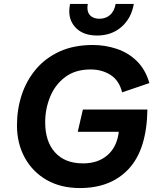

<svg xmlns="http://www.w3.org/2000/svg" viewBox="-20 -943 788 973"><path d="M658 -923Q646 -851 596 -807Q546 -763 472 -763Q406 -763 368.5 -798Q331 -833 331 -886Q331 -895 332 -904Q333 -913 335 -923H425Q424 -918 423.5 -912.5Q423 -907 423 -903Q423 -877 439.5 -862.5Q456 -848 484 -848Q515 -848 537 -866.5Q559 -885 566 -923ZM385 10Q288 10 216.5 -31Q145 -72 105.5 -144Q66 -216 66 -308Q66 -389 90 -462Q114 -535 162 -592Q210 -649 282 -682Q354 -715 451 -715Q513 -715 571.5 -695.5Q630 -676 673.5 -633.5Q717 -591 737 -522L599 -475Q584 -535 540.5 -563Q497 -591 439 -591Q362 -591 311 -553Q260 -515 234.5 -453.5Q209 -392 209 -323Q209 -226 259 -170.5Q309 -115 401 -115Q477 -115 525 -157Q573 -199 582 -275H374L400 -388H727Q724 -187 633.5 -88.5Q543 10 385 10Z"/></svg>

Font: Prodigy Sans SemiBold
Style: Italic
Weight: 600
Italic angle: -13°
Designer: Wei Huang
Foundry: Wei Huang
Version: Version 1.003; ttfautohint (v1.8.3)